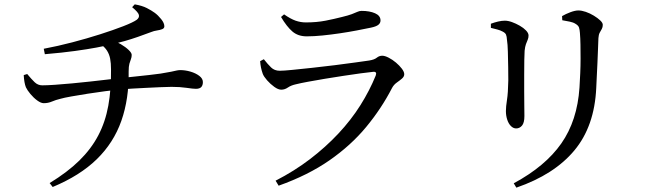

<svg xmlns="http://www.w3.org/2000/svg" viewBox="-20 -803 3040 882"><path d="M208 38Q290 -12 344.5 -65.5Q399 -119 431.5 -181Q464 -243 477.5 -317.5Q491 -392 490 -484Q490 -513 486 -533.5Q482 -554 471.5 -570.5Q461 -587 440 -602L491 -620Q513 -613 535 -600Q557 -587 571 -573.5Q585 -560 585 -551Q585 -540 581.5 -531.5Q578 -523 574.5 -510.5Q571 -498 571 -475Q573 -349 537.5 -248Q502 -147 424.5 -71.5Q347 4 222 56ZM181 -329Q168 -329 151 -341.5Q134 -354 119.5 -371.5Q105 -389 99 -402Q91 -422 89 -458L105 -463Q124 -440 139 -425.5Q154 -411 174 -411Q196 -411 232.5 -413.5Q269 -416 311.5 -420Q354 -424 395 -428.5Q436 -433 469.5 -437Q503 -441 521 -443Q559 -447 596.5 -451Q634 -455 666 -458.5Q698 -462 718 -465Q750 -470 766 -473.5Q782 -477 791 -479Q800 -481 808 -481Q831 -481 855 -474Q879 -467 895.5 -454.5Q912 -442 912 -426Q912 -411 904.5 -403Q897 -395 880 -395Q867 -395 837 -399.5Q807 -404 768 -404Q747 -404 717 -402.5Q687 -401 653.5 -399.5Q620 -398 587.5 -396Q555 -394 529 -391Q502 -389 463 -384Q424 -379 383 -372.5Q342 -366 308 -360Q274 -354 257 -349Q236 -344 218.5 -336.5Q201 -329 181 -329ZM181 -579Q245 -591 312 -608.5Q379 -626 440 -645.5Q501 -665 546 -682.5Q591 -700 608 -712Q621 -722 618 -734.5Q615 -747 587 -770L599 -783Q633 -777 654.5 -766Q676 -755 691 -744Q706 -733 720.5 -715Q735 -697 735 -682Q735 -673 725 -669Q715 -665 701 -663Q687 -661 675 -656Q643 -644 613 -633.5Q583 -623 553 -614.5Q523 -606 490 -598Q463 -592 423 -584.5Q383 -577 325.5 -569Q268 -561 186 -554Z M1246 27Q1332 -17 1404 -72Q1476 -127 1534.5 -189.5Q1593 -252 1635.5 -319.5Q1678 -387 1706 -456Q1713 -475 1694 -473Q1672 -471 1636 -466Q1600 -461 1557 -454.5Q1514 -448 1472 -441Q1430 -434 1395 -427.5Q1360 -421 1340 -416Q1317 -411 1302.5 -401Q1288 -391 1272 -391Q1258 -391 1240 -404Q1222 -417 1207 -434Q1192 -451 1187 -464Q1182 -478 1179 -492.5Q1176 -507 1175 -522L1192 -531Q1210 -508 1225.5 -493Q1241 -478 1265 -478Q1283 -478 1323 -482Q1363 -486 1414.5 -491.5Q1466 -497 1517.5 -503.5Q1569 -510 1612 -516Q1655 -522 1676 -525Q1700 -529 1711 -538Q1722 -547 1736 -547Q1748 -547 1765.5 -538Q1783 -529 1799 -515.5Q1815 -502 1826 -487.5Q1837 -473 1837 -462Q1837 -451 1826.5 -442Q1816 -433 1802.5 -423.5Q1789 -414 1781 -399Q1732 -304 1662 -219.5Q1592 -135 1493.5 -66.5Q1395 2 1260 50ZM1389 -636Q1349 -636 1323 -658.5Q1297 -681 1271 -725L1285 -737Q1315 -716 1338 -708Q1361 -700 1385 -700Q1435 -700 1475.5 -708Q1516 -716 1551 -725Q1580 -732 1596 -738Q1612 -744 1621.5 -748.5Q1631 -753 1641 -753Q1678 -753 1703 -742Q1728 -731 1728 -709Q1728 -697 1718 -689Q1708 -681 1684 -676Q1655 -670 1618.5 -663Q1582 -656 1541.5 -650Q1501 -644 1461.5 -640Q1422 -636 1389 -636Z M2340 39Q2485 -39 2558.5 -144Q2632 -249 2642 -401Q2644 -433 2645.5 -467Q2647 -501 2647 -534Q2647 -567 2646.5 -597.5Q2646 -628 2644 -652Q2643 -666 2640 -676Q2637 -686 2623 -694Q2614 -700 2597.5 -703.5Q2581 -707 2563 -710L2562 -729Q2579 -739 2600.5 -747Q2622 -755 2637 -755Q2652 -755 2671 -748.5Q2690 -742 2708 -731Q2726 -720 2737.5 -709Q2749 -698 2749 -689Q2749 -678 2744.5 -670Q2740 -662 2735 -653Q2730 -644 2729 -628Q2728 -606 2727 -576Q2726 -546 2724.5 -514Q2723 -482 2721.5 -452Q2720 -422 2719 -399Q2711 -223 2618.5 -112Q2526 -1 2352 59ZM2351 -213Q2338 -213 2327 -224Q2316 -235 2310 -253.5Q2304 -272 2304 -293Q2304 -313 2309 -344.5Q2314 -376 2315 -434Q2315 -458 2314.5 -494Q2314 -530 2313 -565.5Q2312 -601 2309 -619Q2308 -636 2304.5 -644Q2301 -652 2289 -658Q2278 -664 2264.5 -667.5Q2251 -671 2235 -675V-694Q2251 -700 2268 -704Q2285 -708 2299 -708Q2314 -708 2332 -701.5Q2350 -695 2367.5 -685Q2385 -675 2396.5 -663Q2408 -651 2408 -640Q2408 -629 2404 -620Q2400 -611 2396 -600Q2392 -589 2390 -570Q2389 -557 2388.5 -527.5Q2388 -498 2388 -460Q2388 -422 2388 -384Q2388 -346 2388.5 -315.5Q2389 -285 2389 -270Q2389 -239 2378 -226Q2367 -213 2351 -213Z"/></svg>

Font: Noto Serif JP ExtraLight Medium
Style: Regular
Weight: 500
Version: Version 2.003-H1;hotconv 1.1.1;makeotfexe 2.6.0